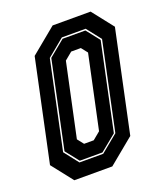

<svg xmlns="http://www.w3.org/2000/svg" viewBox="-132 -789 757 879"><g transform="rotate(-20 246.0 -350.0)"><path d="M78.5 0 -2.5 -103 102.5 -597 227.5 -700H412.5L493.5 -597L388.5 -103L263.5 0ZM128.5 -68.5H244L328.5 -138L419 -564.5L364.5 -634H248.5L164.5 -564.5L74 -138ZM132.5 -75.5 81.5 -140 171 -562.5 249.5 -627H360.5L411.5 -562.5L322 -140L243 -75.5ZM177.5 -141.5H224.5L261.5 -172L337.5 -528L313.5 -558.5H266.5L229.5 -528L153.5 -172Z"/></g></svg>

Font: Tourney Condensed ExtraBold
Style: Italic
Weight: 800
Width: 3
Italic angle: -12°
Designer: Tyler Finck
Foundry: Etcetera Type Co
Version: Version 1.010; ttfautohint (v1.8.3)